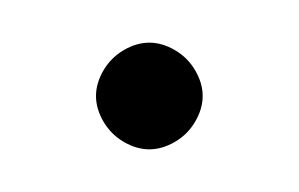

<svg xmlns="http://www.w3.org/2000/svg" viewBox="-20 -575 140 90"><path d="M25 -530Q25 -524 28.5 -518Q32 -512 38 -508.5Q44 -505 50 -505Q56 -505 62 -508.5Q68 -512 71.5 -518Q75 -524 75 -530Q75 -536 71.5 -542Q68 -548 62 -551.5Q56 -555 50 -555Q44 -555 38 -551.5Q32 -548 28.5 -542Q25 -536 25 -530Z"/></svg>

Font: Linefont ExtraLight
Style: Regular
Weight: 250
Monospace: yes
Version: Version 3.002;gftools[0.9.33]